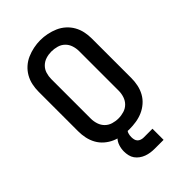

<svg xmlns="http://www.w3.org/2000/svg" viewBox="-274 -848 1148 1148"><g transform="rotate(-45 300.0 -274.5)"><path d="M300 8Q271 8 242 3.5Q213 -1 186.5 -12.5Q160 -24 137.5 -43.5Q115 -63 101 -88.5Q87 -114 81 -142.5Q75 -171 75 -200V-535Q75 -564 81 -592.5Q87 -621 101.5 -646.5Q116 -672 138 -691.5Q160 -711 186.5 -722.5Q213 -734 242 -740Q271 -746 300 -746Q329 -746 358 -740Q387 -734 413.5 -722.5Q440 -711 462 -691.5Q484 -672 498.5 -646.5Q513 -621 519 -592.5Q525 -564 525 -535V-200Q525 -171 519 -142.5Q513 -114 499 -88.5Q485 -63 462.5 -43.5Q440 -24 413.5 -12.5Q387 -1 358 3.5Q329 8 300 8ZM300 -84Q324 -84 347 -91Q370 -98 386.5 -114.5Q403 -131 410.5 -154Q418 -177 418 -200V-535Q418 -559 410.5 -582Q403 -605 386 -621.5Q369 -638 345.5 -644.5Q322 -651 299 -651Q275 -651 252.5 -644Q230 -637 213 -620.5Q196 -604 189 -581Q182 -558 182 -535V-200Q182 -177 189.5 -154Q197 -131 213.5 -114.5Q230 -98 253 -91Q276 -84 300 -84ZM400 197H325Q307 197 290 194.5Q273 192 256.5 186Q240 180 225.5 169.5Q211 159 201 145Q191 131 187 113.5Q183 96 183 78Q183 55 190.5 32Q198 9 214.5 -7.5Q231 -24 254 -30.5Q277 -37 300 -37V0Q292 0 287 6Q282 12 279.5 19.5Q277 27 276 34.5Q275 42 275 49Q275 60 277.5 70.5Q280 81 287 88.5Q294 96 304.5 99.5Q315 103 325 103H400Z"/></g></svg>

Font: Zed Mono Semibold Extended
Style: Regular
Weight: 600
Width: 7
Monospace: yes
Designer: Belleve Invis
Foundry: Belleve Invis
Version: Version 1.0.0; ttfautohint (v1.8.4)